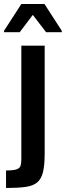

<svg xmlns="http://www.w3.org/2000/svg" viewBox="-43 -737 327 954"><path d="M-13 197V110Q23 110 39 104.5Q55 99 59 87Q63 75 63 56V-510H179V26Q179 84 170.5 118.5Q162 153 141 170Q120 187 82.5 192Q45 197 -13 197ZM-23 -577V-584L63 -717H178L264 -584V-577H186L120 -663L55 -577Z"/></svg>

Font: Saira SemiCondensed SemiBold
Style: Regular
Weight: 600
Width: 4
Designer: Hector Gatti with collaboration of the Omnibus-Type team
Foundry: Omnibus-Type
Version: Version 1.101